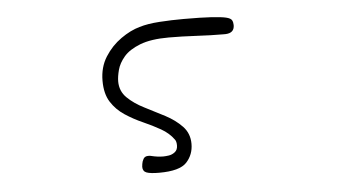

<svg xmlns="http://www.w3.org/2000/svg" viewBox="-41 -539 1081 605"><g transform="rotate(-5 500.0 -237.0)"><path d="M677 -416Q640 -416 594 -418.5Q548 -421 507 -421Q450 -421 415.5 -407.5Q381 -394 364 -374Q347 -354 341.5 -333Q336 -312 336 -297Q336 -266 357.5 -245Q379 -224 411 -208Q443 -192 474.5 -175.5Q506 -159 527.5 -136.5Q549 -114 549 -81Q549 -47 527 -23Q505 1 440 1Q412 1 400 -3.5Q388 -8 388 -22Q388 -23 389 -31Q390 -39 394.5 -47Q399 -55 410 -55Q416 -55 419 -54Q439 -49 457 -49Q464 -49 474.5 -50.5Q485 -52 494 -59Q503 -66 503 -80Q503 -93 498 -99Q483 -120 457.5 -134.5Q432 -149 402.5 -162Q373 -175 346.5 -192.5Q320 -210 303.5 -236Q287 -262 287 -303Q287 -346 307.5 -378.5Q328 -411 358.5 -432.5Q389 -454 418 -462Q444 -470 482 -472.5Q520 -475 558 -475Q615 -475 646.5 -473Q678 -471 692.5 -467.5Q707 -464 710.5 -457.5Q714 -451 714 -442Q714 -417 686 -416Z"/></g></svg>

Font: Moon Stars Kai T HW Light
Style: Regular
Weight: 300
Designer: GuiWonder
Version: Version 1.101